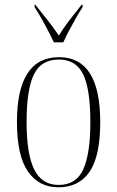

<svg xmlns="http://www.w3.org/2000/svg" viewBox="-20 -786 497 816"><path d="M228 10Q145 10 98.5 -57.5Q52 -125 52 -267Q52 -543 231 -543Q406 -543 406 -267Q406 -123 361 -56.5Q316 10 228 10ZM229 0Q304 0 334 -66.5Q364 -133 364 -267Q364 -407 333.5 -470Q303 -533 230 -533Q155 -533 124 -469.5Q93 -406 93 -267Q93 -131 125.5 -65.5Q158 0 229 0ZM209 -606Q193 -640 169.5 -683.5Q146 -727 127 -756V-766H130Q158 -731 182.5 -700Q207 -669 230 -635Q251 -669 275 -700Q299 -731 327 -766H331V-756Q318 -736 303 -709.5Q288 -683 273.5 -656Q259 -629 249 -606Z"/></svg>

Font: Noto Serif Display Condensed ExtraLight
Style: Regular
Weight: 200
Width: 3
Designer: Monotype Design Team
Foundry: Monotype Imaging Inc.
Version: Version 2.009